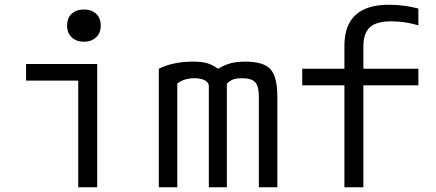

<svg xmlns="http://www.w3.org/2000/svg" viewBox="-20 -790 1840 810"><path d="M310 0V-450H90V-520H390V0ZM334 -614Q302 -614 282.5 -632.5Q263 -651 263 -682Q263 -714 282.5 -732Q302 -750 334 -750Q366 -750 385.5 -732Q405 -714 405 -682Q405 -651 385.5 -632.5Q366 -614 334 -614Z M650 0V-500Q710 -530 795 -530Q831 -530 853.5 -523.5Q876 -517 900 -500Q929 -517 954.5 -523.5Q980 -530 1015 -530Q1092 -530 1121 -498Q1150 -466 1150 -383V0H1072V-384Q1072 -426 1056.5 -443Q1041 -460 1001 -460Q980 -460 965.5 -455.5Q951 -451 937 -437V0H861V-427Q861 -442 844.5 -451Q828 -460 800 -460Q758 -460 728 -438V0Z M1433 0V-430H1255V-500H1433V-597Q1433 -770 1621 -770Q1684 -770 1745 -754V-683Q1689 -700 1631 -700Q1568 -700 1540.5 -675Q1513 -650 1513 -594V-500H1745V-430H1513V0Z"/></svg>

Font: M PLUS Code Latin 60
Style: Regular
Weight: 400
Width: 7
Monospace: yes
Designer: Coji Morishita
Foundry: UNDERFOREST DESIGN
Version: Version 1.005; ttfautohint (v1.8.3)